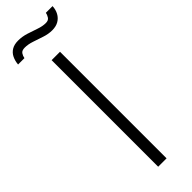

<svg xmlns="http://www.w3.org/2000/svg" viewBox="-311 -865 874 874"><g transform="rotate(-45 125.5 -428.5)"><path d="M98 0V-686H152V0ZM-24 -780Q-22 -802 -13.5 -819.5Q-5 -837 11.5 -847Q28 -857 53 -857Q79 -857 104.5 -849Q130 -841 154 -832.5Q178 -824 199 -824Q216 -824 223 -835Q230 -846 232 -857H275Q274 -835 264.5 -817.5Q255 -800 238 -790Q221 -780 196 -780Q172 -780 146.5 -788.5Q121 -797 97 -805Q73 -813 52 -813Q33 -813 26 -802.5Q19 -792 17 -780Z"/></g></svg>

Font: Archivo Thin
Style: Regular
Weight: 250
Designer: Hector Gatti
Foundry: Omnibus-Type
Version: Version 2.001